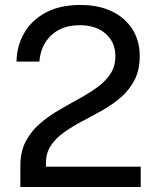

<svg xmlns="http://www.w3.org/2000/svg" viewBox="-20 -753 636 773"><path d="M62 0V-86Q62 -141.5 82.8 -182Q103.5 -222.5 137.8 -252.8Q172 -283 212.8 -307Q253.5 -331 294.2 -353.2Q335 -375.5 369.2 -399.8Q403.5 -424 424 -454.8Q444.5 -485.5 444.5 -527.5Q444.5 -582.5 405.8 -617Q367 -651.5 301 -651.5Q230 -651.5 187 -611.5Q144 -571.5 138.5 -505H46.5Q47.5 -567.5 77 -619.2Q106.5 -671 163.5 -702Q220.5 -733 304.5 -733Q377 -733 430.5 -707.2Q484 -681.5 513.2 -635.2Q542.5 -589 542.5 -527.5Q542.5 -471.5 522 -431.5Q501.5 -391.5 467.8 -362Q434 -332.5 393.8 -309.8Q353.5 -287 313.2 -266Q273 -245 239.5 -221.5Q206 -198 185.5 -168Q165 -138 165 -96.5V-82H546.5V0Z"/></svg>

Font: Public Sans
Style: Regular
Weight: 400
Designer: The Public Sans project authors (U.S. Web Design System). Libre Franklin designed by Pablo Impallari and Rodrigo Fuenzal
Version: Version 1.008; ttfautohint (v1.8.1) -l 8 -r 50 -G 200 -x 14 